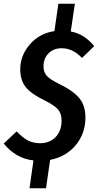

<svg xmlns="http://www.w3.org/2000/svg" viewBox="-42 -846 522 1023"><path d="M278.8 -396Q347.7 -362.3 380.4 -323.2Q413.1 -284.2 413.1 -219.2Q413.1 -134.8 361.6 -72.8Q310.1 -10.7 225.1 5.9L203.1 157.2H115.2L136.2 8.8Q42.5 -1.5 -22 -81.1L46.9 -146Q76.2 -114.3 105 -98.6Q133.8 -83 171.9 -83Q223.1 -83 254.6 -116Q286.1 -148.9 286.1 -204.1Q286.1 -241.2 266.8 -263.2Q247.6 -285.2 193.8 -312Q125 -345.2 95.5 -381.6Q65.9 -418 65.9 -476.1Q65.9 -550.8 117.2 -609.6Q168.5 -668.5 248 -680.2L269 -826.2H356.9L335 -678.2Q407.7 -665 460 -600.1L395 -537.1Q346.2 -588.9 287.1 -588.9Q243.2 -588.9 216.6 -561.8Q189.9 -534.7 189.9 -492.2Q189.9 -460 208.3 -440.7Q226.6 -421.4 278.8 -396Z"/></svg>

Font: Fira Sans Compressed Medium
Style: Italic
Weight: 500
Width: 3
Italic angle: -8°
Designer: Carrois Corporate & Edenspiekermann AG
Foundry: Carrois Corporate GbR & Edenspiekermann AG
Version: Version 4.203;PS 004.203;hotconv 1.0.88;makeotf.lib2.5.64775